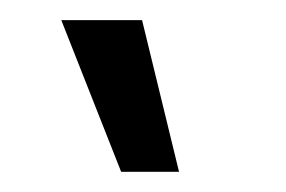

<svg xmlns="http://www.w3.org/2000/svg" viewBox="-20 -759 280 188"><path d="M40 -739.3H119.1L155.3 -590.8H98.6Z"/></svg>

Font: Post No Bills Colombo
Style: SemiBold
Weight: 700
Designer: Kosala Senevirathne, Siva Puranthara, Lasantha Premarathna, Tharique Azeez
Foundry: Mooniak
Version: Version 1.220 ; ttfautohint (v1.5)